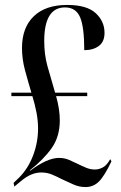

<svg xmlns="http://www.w3.org/2000/svg" viewBox="-20 -744 489 777"><path d="M326 13Q358 13 380.5 -9.5Q403 -32 431 -91L426 -100Q413 -76 397 -67Q381 -58 364 -58Q346 -58 329 -65Q312 -72 296 -80Q280 -88 260.5 -96.5Q241 -105 219 -105Q171 -105 102 -53L101 -55Q156 -98 189 -144.5Q222 -191 222 -257Q222 -302 207 -355H333V-369H203Q185 -430 172 -476.5Q159 -523 159 -578Q159 -714 243 -714Q287 -714 304 -674.5Q321 -635 321 -541Q357 -541 380 -558Q403 -575 403 -611Q403 -658 367 -691Q331 -724 252 -724Q164 -724 116.5 -678Q69 -632 69 -550Q69 -505 81 -460.5Q93 -416 107 -369H26V-355H111Q121 -323 127.5 -289.5Q134 -256 134 -224Q134 -168 114 -115Q94 -62 57 -25L35 -4L38 11L66 -12Q106 -46 147 -46Q170 -46 189.5 -38Q209 -30 228 -20Q252 -9 276 2Q300 13 326 13Z"/></svg>

Font: Noto Serif Display Condensed Semi
Style: Regular
Weight: 600
Width: 3
Designer: Monotype Design Team
Foundry: Monotype Imaging Inc.
Version: Version 1.900